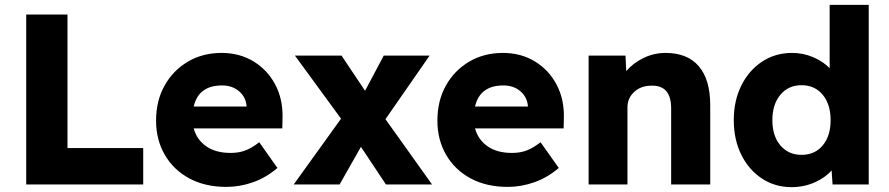

<svg xmlns="http://www.w3.org/2000/svg" viewBox="-20 -760 3663 791"><path d="M88 0V-700H258V-150H570V0Z M913 10Q825 10 760 -25Q695 -60 659 -122Q623 -184 623 -263Q623 -345 658 -407.5Q693 -470 754 -506Q815 -542 893 -542Q967 -542 1024.5 -507Q1082 -472 1114 -411.5Q1146 -351 1144 -274L1143 -231H778Q791 -184 830 -157Q869 -130 930 -130Q964 -130 990.5 -140Q1017 -150 1048 -174L1123 -68Q1076 -28 1022 -9Q968 10 913 10ZM895 -408Q798 -408 778 -321H996V-322Q993 -360 965 -384Q937 -408 895 -408Z M1190 0 1385 -271 1195 -531H1387L1484 -386L1561 -531H1750L1568 -269L1760 0H1570L1467 -155L1379 0Z M2072 10Q1984 10 1919 -25Q1854 -60 1818 -122Q1782 -184 1782 -263Q1782 -345 1817 -407.5Q1852 -470 1913 -506Q1974 -542 2052 -542Q2126 -542 2183.5 -507Q2241 -472 2273 -411.5Q2305 -351 2303 -274L2302 -231H1937Q1950 -184 1989 -157Q2028 -130 2089 -130Q2123 -130 2149.5 -140Q2176 -150 2207 -174L2282 -68Q2235 -28 2181 -9Q2127 10 2072 10ZM2054 -408Q1957 -408 1937 -321H2155V-322Q2152 -360 2124 -384Q2096 -408 2054 -408Z M2405 0V-531H2557L2560 -467Q2588 -500 2631 -521Q2674 -542 2722 -542Q2812 -542 2859 -487Q2906 -432 2906 -326V0H2745V-313Q2745 -410 2663 -407Q2621 -407 2593 -381.5Q2565 -356 2565 -318V0Z M3241 11Q3173 11 3119 -24.5Q3065 -60 3034 -122.5Q3003 -185 3003 -265Q3003 -345 3034 -407.5Q3065 -470 3119.5 -506Q3174 -542 3243 -542Q3289 -542 3330 -524.5Q3371 -507 3398 -479V-740H3559V0H3410L3406 -58Q3380 -28 3336 -8.5Q3292 11 3241 11ZM3282 -122Q3337 -122 3369.5 -161Q3402 -200 3402 -265Q3402 -330 3369.5 -369.5Q3337 -409 3282 -409Q3228 -409 3195 -369.5Q3162 -330 3162 -265Q3162 -200 3195 -161Q3228 -122 3282 -122Z"/></svg>

Font: Lexend
Style: Bold
Weight: 700
Designer: Bonnie Shaver-Troup, Thomas Jockin
Foundry: Lexend
Version: Version 1.007; ttfautohint (v1.8.3)